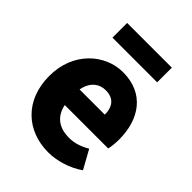

<svg xmlns="http://www.w3.org/2000/svg" viewBox="-225 -910 1045 1045"><g transform="rotate(45 298.0 -387.0)"><path d="M136 -675H480V-788H136ZM330 14C396 14 474 -9 533 -51L474 -158C433 -134 395 -122 354 -122C282 -122 228 -154 212 -232H546C550 -246 554 -277 554 -309C554 -464 474 -583 310 -583C173 -583 40 -469 40 -285C40 -96 166 14 330 14ZM209 -349C221 -416 264 -447 313 -447C378 -447 403 -405 403 -349Z"/></g></svg>

Font: Noto Sans JP Black
Style: Regular
Weight: 900
Designer: Ryoko NISHIZUKA  (kana, bopomofo & ideographs); Paul D. Hunt (Latin, Greek & Cyrillic); Sandoll Communications , Soo-you
Foundry: Adobe
Version: Version 2.002;hotconv 1.0.116;makeotfexe 2.5.65601